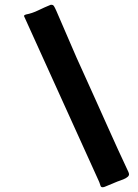

<svg xmlns="http://www.w3.org/2000/svg" viewBox="-20 -766 574 800"><path d="M328.6 -460.4Q358.4 -395 382.8 -340.3Q407.2 -285.6 429.2 -236.8Q451.2 -188 471.9 -142.3Q492.7 -96.7 515.1 -49.3Q517.6 -43 517.6 -40Q517.6 -33.7 511.5 -28.8Q505.4 -23.9 497.3 -20.3Q489.3 -16.6 481.2 -13.9Q473.1 -11.2 469.7 -9.8L420.4 10.7Q413.1 14.2 407.7 14.2Q400.4 14.2 398.7 7.6Q397 1 393.6 -7.3L80.6 -697.8Q80.1 -698.2 80.1 -699.2Q80.1 -701.7 82.5 -703.1Q85 -704.6 87.9 -705.6Q113.8 -710.4 139.4 -722.9Q165 -735.4 191.4 -746.1H194.3Q201.2 -746.1 204.8 -740.5Q208.5 -734.9 214.8 -720.7Q244.1 -653.8 271.5 -589.4Q298.8 -524.9 328.6 -460.4Z"/></svg>

Font: Carter One
Style: Regular
Weight: 400
Designer: vernon adams
Foundry: vernon adams
Version: Version 1.000